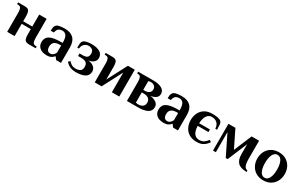

<svg xmlns="http://www.w3.org/2000/svg" viewBox="170 -1684 4501 2913"><g transform="rotate(30 2420.5 -227.5)"><path d="M79 0V-340Q79 -385 66.5 -412.5Q54 -440 9 -440H-1V-470H119Q172 -470 190.5 -442Q209 -414 209 -340V-260H369V-470H499V-130Q499 -85 511.5 -57.5Q524 -30 569 -30H579V0H459Q407 0 388 -27Q369 -54 369 -130V-215H209V0Z M777 10Q694 10 650.5 -27.5Q607 -65 607 -125Q607 -173 629.5 -206.5Q652 -240 711 -257.5Q770 -275 877 -275H892Q892 -365 867 -400Q842 -435 797 -435Q763 -435 736 -418Q709 -401 697 -345H642Q642 -371 645.5 -398Q649 -425 667 -445Q685 -465 726.5 -472.5Q768 -480 817 -480Q915 -480 968.5 -428Q1022 -376 1022 -270V0H937L902 -45H897Q884 -24 853 -7Q822 10 777 10ZM807 -40Q840 -40 862 -62Q884 -84 892 -105V-230H877Q805 -230 773.5 -204Q742 -178 742 -125Q742 -83 759.5 -61.5Q777 -40 807 -40Z M1289 10Q1218 10 1174 -13Q1130 -36 1104 -70L1134 -95Q1148 -77 1177.5 -56Q1207 -35 1259 -35Q1304 -35 1334 -55.5Q1364 -76 1364 -125Q1364 -172 1339 -196Q1314 -220 1244 -220H1194V-265H1244Q1304 -265 1326.5 -285Q1349 -305 1349 -350Q1349 -395 1321.5 -415Q1294 -435 1259 -435Q1214 -435 1183 -404.5Q1152 -374 1149 -325H1119Q1119 -367 1122 -396.5Q1125 -426 1144 -445Q1163 -464 1201 -472Q1239 -480 1284 -480Q1374 -480 1429 -448.5Q1484 -417 1484 -350Q1484 -305 1451 -276.5Q1418 -248 1364 -240Q1426 -232 1462.5 -201Q1499 -170 1499 -125Q1499 -53 1441.5 -21.5Q1384 10 1289 10Z M1613 0V-340Q1613 -385 1600.5 -412.5Q1588 -440 1543 -440H1533V-470H1653Q1706 -470 1724.5 -442Q1743 -414 1743 -340V-125L1923 -470H2043V0H1913V-345L1733 0Z M2177 0V-340Q2177 -385 2164.5 -412.5Q2152 -440 2107 -440H2102V-470H2370Q2460 -470 2516 -440Q2572 -410 2572 -350Q2572 -305 2538.5 -279Q2505 -253 2445 -245Q2509 -237 2550.5 -208Q2592 -179 2592 -130Q2592 -62 2534 -31Q2476 0 2370 0ZM2307 -270H2342Q2380 -270 2408.5 -291Q2437 -312 2437 -350Q2437 -392 2409.5 -411Q2382 -430 2352 -430Q2344 -430 2331 -428.5Q2318 -427 2307 -423ZM2352 -40Q2397 -40 2427 -62.5Q2457 -85 2457 -130Q2457 -178 2426 -201.5Q2395 -225 2342 -225H2307V-47Q2318 -43 2331 -41.5Q2344 -40 2352 -40Z M2826 10Q2743 10 2699.5 -27.5Q2656 -65 2656 -125Q2656 -173 2678.5 -206.5Q2701 -240 2760 -257.5Q2819 -275 2926 -275H2941Q2941 -365 2916 -400Q2891 -435 2846 -435Q2812 -435 2785 -418Q2758 -401 2746 -345H2691Q2691 -371 2694.5 -398Q2698 -425 2716 -445Q2734 -465 2775.5 -472.5Q2817 -480 2866 -480Q2964 -480 3017.5 -428Q3071 -376 3071 -270V0H2986L2951 -45H2946Q2933 -24 2902 -7Q2871 10 2826 10ZM2856 -40Q2889 -40 2911 -62Q2933 -84 2941 -105V-230H2926Q2854 -230 2822.5 -204Q2791 -178 2791 -125Q2791 -83 2808.5 -61.5Q2826 -40 2856 -40Z M3399 10Q3319 10 3265.5 -23.5Q3212 -57 3185.5 -113Q3159 -169 3159 -235Q3159 -302 3185.5 -357.5Q3212 -413 3265.5 -446.5Q3319 -480 3399 -480Q3456 -480 3495.5 -472Q3535 -464 3554 -445Q3573 -426 3576 -394Q3579 -362 3579 -305H3549Q3545 -369 3509.5 -402Q3474 -435 3414 -435Q3364 -435 3331.5 -390.5Q3299 -346 3295 -255H3484V-210H3295Q3299 -121 3330.5 -78Q3362 -35 3419 -35Q3471 -35 3503.5 -59Q3536 -83 3562 -118L3593 -95Q3579 -73 3555.5 -48.5Q3532 -24 3494.5 -7Q3457 10 3399 10Z M4288 25Q4179 25 4132 -23.5Q4085 -72 4085 -170V-344L3941 0H3908L3734 -354V-1H3684V-470H3806L3954 -169L4084 -480H4215V-170Q4215 -87 4231 -47Q4247 -7 4288 0Z M4566 10Q4492 10 4438 -22.5Q4384 -55 4355 -111Q4326 -167 4326 -235Q4326 -304 4355 -359.5Q4384 -415 4438 -447.5Q4492 -480 4566 -480Q4641 -480 4694.5 -447.5Q4748 -415 4777 -359.5Q4806 -304 4806 -235Q4806 -167 4777 -111Q4748 -55 4694.5 -22.5Q4641 10 4566 10ZM4566 -35Q4601 -35 4624.5 -61Q4648 -87 4659.5 -132.5Q4671 -178 4671 -235Q4671 -293 4659.5 -338Q4648 -383 4624.5 -409Q4601 -435 4566 -435Q4531 -435 4507.5 -409Q4484 -383 4472.5 -338Q4461 -293 4461 -235Q4461 -178 4472.5 -132.5Q4484 -87 4507.5 -61Q4531 -35 4566 -35Z"/></g></svg>

Font: El Messiri
Style: Bold
Weight: 700
Designer: Mohamed Gaber
Foundry: Kief Type Foundry
Version: Version 2.020; ttfautohint (v1.8.3)